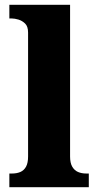

<svg xmlns="http://www.w3.org/2000/svg" viewBox="-20 -780 409 800"><path d="M19 0V-57H30Q50 -57 65 -63.5Q80 -70 88.5 -85.5Q97 -101 97 -128V-644Q97 -670 84.5 -682Q72 -694 56.5 -698.5Q41 -703 30 -703H19V-760H272V-128Q272 -101 281 -85.5Q290 -70 305 -63.5Q320 -57 339 -57H350V0Z"/></svg>

Font: Noto Serif Khmer ExtraBold
Style: Regular
Weight: 800
Version: Version 2.003